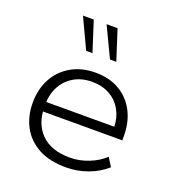

<svg xmlns="http://www.w3.org/2000/svg" viewBox="-117 -702 726 803"><g transform="rotate(20 246.0 -300.5)"><path d="M266 10Q192 10 142.5 -17Q93 -44 68 -91Q43 -138 43 -197Q43 -257 68 -304Q93 -351 139.5 -378Q186 -405 248 -405Q311 -405 356 -378Q401 -351 425 -304Q449 -257 449 -197V-177H77V-219H398Q397 -260 378.5 -293Q360 -326 326.5 -345Q293 -364 248 -364Q201 -364 166.5 -343.5Q132 -323 113.5 -288Q95 -253 95 -210V-197Q95 -123 139 -78.5Q183 -34 267 -34Q309 -34 350.5 -50.5Q392 -67 419 -93L443 -55Q410 -25 363 -7.5Q316 10 266 10ZM285 -477 221 -611H270L313 -477ZM179 -477 116 -611H164L207 -477Z"/></g></svg>

Font: Rokkitt Light
Style: Regular
Weight: 300
Version: Version 3.103